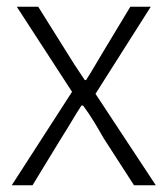

<svg xmlns="http://www.w3.org/2000/svg" viewBox="-20 -553 500 573"><path d="M15 0 195 -279 30 -533H94L176 -402Q190 -379 204 -357.5Q218 -336 233 -314H237Q251 -336 263.5 -357.5Q276 -379 290 -402L369 -533H430L265 -273L445 0H380L289 -141Q275 -166 260 -190.5Q245 -215 228 -238H223Q208 -215 193.5 -190.5Q179 -166 163 -141L77 0Z"/></svg>

Font: Kinto Sans Light
Style: Regular
Weight: 300
Designer: Authors: Ryoko NISHIZUKA  (kana & ideographs); Paul D. Hunt (Latin, Greek & Cyrillic); Wenlong ZHANG  (bopomofo); Sandol
Foundry: Adobe Systems Incorporated, ookami Inc.
Version: Version 0.001